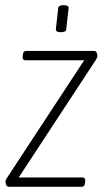

<svg xmlns="http://www.w3.org/2000/svg" viewBox="-20 -719 400 739"><path d="M15 0Q6 0 3.5 -8Q1 -16 1 -20Q1 -25 3.5 -28.5Q6 -32 8 -36L304 -487H78Q66 -487 67 -501L68 -509Q69 -523 81 -523H341Q350 -523 352.5 -515.5Q355 -508 355 -503Q355 -499 352.5 -495Q350 -491 348 -487L52 -36H297Q309 -36 308 -22L307 -14Q306 0 294 0ZM214 -595Q194 -595 195 -607L204 -687Q204 -699 225 -699Q246 -699 244 -687L235 -607Q235 -595 214 -595Z"/></svg>

Font: Asap Condensed Condensed Thin
Style: Italic
Weight: 100
Width: 3
Italic angle: -6°
Designer: Pablo Cosgaya
Foundry: Omnibus-Type
Version: Version 3.001; ttfautohint (v1.8.4.7-5d5b)